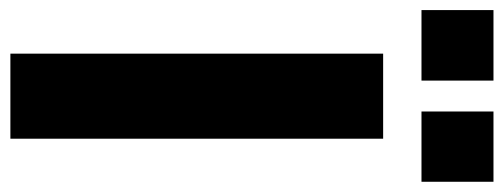

<svg xmlns="http://www.w3.org/2000/svg" viewBox="-346 -666 994 379"><g transform="rotate(90 151.5 -477.0)"><path d="M236.3 0V-735.8H68.4V0ZM121.6 -811.5V-953.6H-17.6V-811.5ZM321.3 -811.5V-953.6H182.6V-811.5Z"/></g></svg>

Font: Winston ExtraBold
Style: Regular
Weight: 800
Designer: Vernon Adams, Kim Jin-seong, David Berlow, Cristiano Sobral
Foundry: The Winston Project Authors
Version: Version 3.004